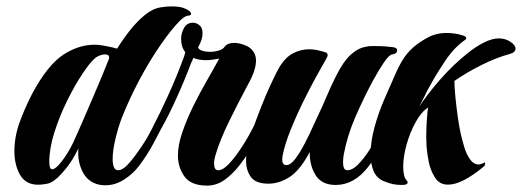

<svg xmlns="http://www.w3.org/2000/svg" viewBox="-20 -572 1631 600"><path d="M309 7Q288 7 272 -1Q247 -13 234.5 -43Q222 -73 225 -108L215 -89Q200 -60 173 -30Q148 -2 128 2Q108 6 92 5Q57 2 41 -28.5Q25 -59 25 -99Q25 -144 40.5 -187.5Q56 -231 80 -278Q129 -370 180 -402.5Q231 -435 285 -432Q296 -431 314 -427.5Q332 -424 346 -420Q364 -449 386 -477Q408 -505 432.5 -525Q457 -545 482 -549Q499 -552 515 -552Q541 -552 554 -547Q577 -538 577 -529Q577 -523 567 -523Q563 -523 556 -518.5Q549 -514 543 -508Q516 -481 482 -432Q448 -383 416 -323Q384 -263 360 -202Q350 -176 341 -139Q332 -102 332 -75Q332 -59 336 -49.5Q340 -40 349 -40Q363 -40 380 -58.5Q397 -77 414 -102Q437 -134 453.5 -167Q470 -200 479 -217Q481 -223 489 -223Q496 -223 501 -217Q506 -211 501 -203Q482 -166 461 -126.5Q440 -87 414 -53Q396 -29 368 -11Q340 7 309 7ZM143 -43Q154 -43 173.5 -68.5Q193 -94 208 -125Q211 -131 220.5 -152.5Q230 -174 243.5 -205Q257 -236 271.5 -270Q286 -304 299 -335Q312 -366 320 -387Q321 -389 321 -393Q321 -402 308 -402Q301 -402 292.5 -399Q284 -396 278 -391Q262 -378 238 -342Q214 -306 190 -257.5Q166 -209 150 -158.5Q134 -108 134 -66Q134 -43 143 -43Z M627 8Q577 8 556.5 -20.5Q536 -49 536 -86Q536 -119 550 -159.5Q564 -200 584.5 -241.5Q605 -283 627 -321Q649 -359 665 -389Q655 -387 644.5 -385.5Q634 -384 624 -384Q601 -384 584 -391Q583 -387 581 -383Q579 -379 578 -377Q556 -319 531 -264Q506 -209 486 -174Q473 -151 463 -151Q455 -151 455 -163Q455 -171 459 -178Q479 -216 505.5 -274Q532 -332 554 -392Q555 -394 556.5 -399.5Q558 -405 559 -409Q546 -425 546 -451Q546 -468 555 -484.5Q564 -501 583 -501Q594 -501 603.5 -493Q613 -485 613 -468Q613 -448 599 -424Q601 -417 612 -413.5Q623 -410 636 -410Q650 -410 663.5 -414Q677 -418 682 -426Q691 -438 712 -438Q730 -438 752 -428Q764 -422 772 -410.5Q780 -399 780 -382Q780 -352 754 -306Q726 -254 696.5 -194Q667 -134 653 -86Q649 -73 649 -61Q649 -40 662 -40Q676 -40 693.5 -58Q711 -76 728 -101Q750 -133 768.5 -169Q787 -205 794 -219Q797 -225 803 -225Q809 -225 814.5 -218.5Q820 -212 816 -204Q803 -177 780 -134.5Q757 -92 728 -55Q707 -28 682 -10Q657 8 627 8Z M1029 6Q985 6 966 -25Q947 -56 948 -97Q917 -39 884.5 -18.5Q852 2 819 2Q779 2 764 -19Q749 -40 749 -69Q749 -92 754.5 -115.5Q760 -139 767 -159Q780 -197 795.5 -236.5Q811 -276 826 -308Q841 -340 849 -355Q869 -391 894 -404.5Q919 -418 945 -418Q953 -418 961.5 -417Q970 -416 977 -414Q990 -411 997 -408.5Q1004 -406 1004 -400Q1004 -397 1001 -391Q987 -367 966.5 -329.5Q946 -292 925 -249Q904 -206 887.5 -164.5Q871 -123 864 -90Q863 -85 862.5 -81Q862 -77 862 -73Q862 -56 875 -56Q888 -56 903 -76Q918 -96 932.5 -124Q947 -152 957.5 -175.5Q968 -199 971 -205Q988 -240 1001.5 -272.5Q1015 -305 1031 -336Q1053 -380 1076 -401Q1099 -422 1124 -426Q1132 -428 1139.5 -428Q1147 -428 1154 -428Q1171 -428 1184.5 -427Q1198 -426 1204 -425Q1221 -424 1221 -415Q1221 -404 1206 -402Q1196 -401 1179.5 -376.5Q1163 -352 1145 -319Q1117 -267 1091 -207.5Q1065 -148 1054 -88Q1053 -81 1052.5 -75.5Q1052 -70 1052 -65Q1052 -40 1065 -40Q1081 -40 1098 -57Q1115 -74 1131 -98Q1145 -119 1159 -145Q1173 -171 1184 -193.5Q1195 -216 1200 -225Q1203 -231 1208 -231Q1214 -231 1219 -222.5Q1224 -214 1220 -206Q1201 -169 1179 -127Q1157 -85 1131 -51Q1087 6 1029 6Z M1236 6Q1221 6 1208.5 3.5Q1196 1 1179 -6Q1157 -15 1147.5 -37.5Q1138 -60 1138 -91Q1138 -129 1150.5 -175Q1163 -221 1182 -264Q1200 -304 1212.5 -333.5Q1225 -363 1238.5 -385Q1252 -407 1272 -424.5Q1292 -442 1323 -458Q1347 -469 1375 -469Q1403 -469 1427 -461Q1437 -458 1437 -453Q1437 -449 1430 -445Q1421 -439 1406 -424.5Q1391 -410 1374 -386Q1365 -373 1350 -349Q1335 -325 1327 -310Q1319 -296 1314 -286.5Q1309 -277 1307 -272L1290 -238Q1299 -253 1316.5 -276Q1334 -299 1355.5 -323.5Q1377 -348 1398 -368Q1419 -388 1443.5 -407.5Q1468 -427 1493 -439.5Q1518 -452 1539 -452Q1559 -452 1575 -441.5Q1591 -431 1591 -420Q1591 -408 1572 -403Q1531 -392 1484 -368.5Q1437 -345 1400 -319Q1400 -301 1403 -270Q1406 -239 1410.5 -207Q1415 -175 1420 -153Q1424 -136 1430.5 -113.5Q1437 -91 1448.5 -74.5Q1460 -58 1476 -58Q1482 -58 1492 -63Q1496 -67 1496 -61Q1496 -54 1491 -51Q1460 -25 1431.5 -10Q1403 5 1380 5Q1351 5 1337 -21Q1325 -41 1320 -65.5Q1315 -90 1313 -114Q1313 -120 1312.5 -127.5Q1312 -135 1312 -143Q1312 -171 1314 -199.5Q1316 -228 1318 -236Q1297 -223 1279 -190.5Q1261 -158 1250.5 -120Q1240 -82 1240 -51Q1240 -37 1242.5 -25.5Q1245 -14 1251 -8Q1257 -1 1251 3Q1247 6 1236 6Z"/></svg>

Font: Praise
Style: Regular
Weight: 400
Designer: Robert E. Leuschke
Foundry: Robert E. Leuschke
Version: Version 1.100; ttfautohint (v1.8.3)